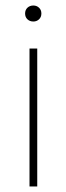

<svg xmlns="http://www.w3.org/2000/svg" viewBox="-20 -676 241 696"><path d="M101 -598Q88 -598 79.5 -606Q71 -614 71 -627Q71 -640 79.5 -648Q88 -656 101 -656Q113 -656 121.5 -648Q130 -640 130 -627Q130 -614 121.5 -606Q113 -598 101 -598ZM115 -500V0H87V-500Z"/></svg>

Font: Work Sans ExtraLight
Style: Regular
Weight: 200
Designer: Wei Huang
Foundry: Wei Huang
Version: Version 2.010; ttfautohint (v1.8.3)